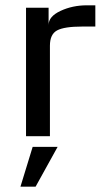

<svg xmlns="http://www.w3.org/2000/svg" viewBox="-20 -513 391 723"><path d="M78 -484H163V-419Q163 -451 208 -472Q253 -493 307 -493H339V-413H289Q222 -413 195 -398.5Q168 -384 168 -341V0H78ZM103 40H197L114 190H57Z"/></svg>

Font: Play
Style: Regular
Weight: 400
Designer: Jonas Hecksher (Cyrillic expansion: Cyreal)
Foundry: Jonas Hecksher, Playtype, e-types AS
Version: Version 2.101; ttfautohint (v1.5.65-e2d9)